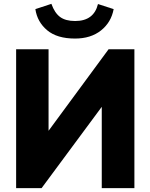

<svg xmlns="http://www.w3.org/2000/svg" viewBox="-20 -974 779 994"><path d="M63.5 -718.8H231.4V-296.9L542 -718.8H675.8V0H506.8V-420.9L195.3 0H63.5ZM163.1 -926.8 246.1 -954.1Q262.7 -907.2 291 -886.2Q319.3 -865.2 369.1 -865.2Q465.8 -865.2 487.3 -953.1L568.4 -926.8Q555.7 -858.4 502.9 -816.4Q450.2 -774.4 368.2 -774.4Q275.4 -774.4 224.1 -817.4Q172.9 -860.4 163.1 -926.8Z"/></svg>

Font: Min Sans Black
Style: Regular
Weight: 900
Designer: Jinseong-Kim, NotoSansCJK, Nunito
Foundry: Jinseong-Kim
Version: Version 1.000